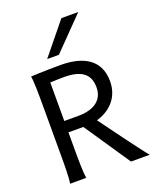

<svg xmlns="http://www.w3.org/2000/svg" viewBox="-176 -1096 989 1200"><g transform="rotate(-20 318.5 -495.5)"><path d="M178.2 -305.2H277.3L483.4 0H607.9C581.5 -28.8 429.7 -235.4 371.6 -314.9C450.7 -337.4 532.2 -398.9 532.2 -517.6C532.2 -658.7 427.7 -717.8 275.9 -717.8C161.6 -717.8 78.1 -712.9 78.1 -712.9C85.4 -673.8 85.4 -584 85.4 -488.3V-212.4C85.4 -116.2 85.4 -39.1 78.1 0H185.5C178.7 -38.1 178.2 -116.2 178.2 -212.4ZM178.2 -637.2C204.1 -638.2 236.8 -639.6 271 -639.6C390.6 -639.6 439.5 -593.8 439.5 -510.3C439.5 -429.2 380.9 -380.9 271 -380.9H178.2ZM380.9 -991.2 210 -781.2H288.1L493.2 -991.2Z"/></g></svg>

Font: Andika
Style: Regular
Weight: 400
Designer: Victor Gaultney, Annie Olsen, Julie Remington, Don Collingsworth, Eric Hays
Foundry: SIL International
Version: Version 1.000